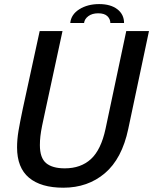

<svg xmlns="http://www.w3.org/2000/svg" viewBox="-20 -886 732 917"><path d="M592.5 -270Q562.5 -128 481 -58.8Q399.5 10.5 282.5 10.5Q175.5 10.5 118.5 -37.2Q61.5 -85 61.5 -182Q61.5 -220 68.2 -260.2Q75 -300.5 88.5 -365L169.5 -737.5H278.5L195.5 -353Q186.5 -312.5 181 -285Q175.5 -257.5 173 -236.2Q170.5 -215 170.5 -193Q170.5 -132 200.2 -107Q230 -82 289.5 -82Q366 -82 414.2 -126.2Q462.5 -170.5 484 -270.5L583 -737.5H691.5ZM315.5 -776Q319.5 -817 359 -841.8Q398.5 -866.5 453.5 -866.5Q508.5 -866.5 540.5 -841.8Q572.5 -817 572.5 -776H507Q507 -795 492.8 -808.8Q478.5 -822.5 449 -822.5Q420 -822.5 401.8 -808.8Q383.5 -795 381.5 -776Z"/></svg>

Font: Epilogue Medium
Style: Italic
Weight: 500
Italic angle: -12°
Designer: Tyler Finck
Foundry: Etcetera Type Co
Version: Version 2.112